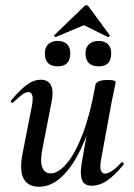

<svg xmlns="http://www.w3.org/2000/svg" viewBox="-20 -699 512 732"><path d="M129 13Q86 13 69.5 -19Q53 -51 67 -119L102 -297Q107 -327 102.5 -337.5Q98 -348 88 -348Q77 -348 63 -337Q49 -326 31 -309Q27 -305 23 -309Q19 -313 23 -317Q55 -355 81.5 -375Q108 -395 136 -395Q164 -395 175 -372.5Q186 -350 174 -297L143 -138Q132 -87 140.5 -62.5Q149 -38 173 -38Q203 -38 235.5 -77Q268 -116 296.5 -191.5Q325 -267 344 -376L360 -375Q340 -257 305 -169.5Q270 -82 225 -34.5Q180 13 129 13ZM330 9Q301 9 292.5 -13Q284 -35 292 -80L344 -376Q348 -394 391 -394Q409 -394 415 -391.5Q421 -389 421 -387Q421 -383 416 -360.5Q411 -338 406 -312L365 -89Q356 -37 381 -37Q391 -37 407 -47.5Q423 -58 442 -79Q445 -83 449.5 -78.5Q454 -74 450 -70Q415 -28 387 -9.5Q359 9 330 9ZM357 -446Q306 -446 306 -496Q306 -518 319.5 -530.5Q333 -543 356 -543Q379 -543 391.5 -530.5Q404 -518 404 -496Q404 -446 357 -446ZM200 -446Q151 -446 151 -496Q151 -518 164 -530.5Q177 -543 200 -543Q223 -543 235.5 -530.5Q248 -518 248 -496Q248 -446 200 -446ZM193 -558Q191 -557 187.5 -560.5Q184 -564 187 -565L300 -674Q304 -679 309.5 -679Q315 -679 318 -674L398 -565Q400 -564 397 -560.5Q394 -557 391 -558L300 -603Z"/></svg>

Font: Cormorant SemiBold
Style: Italic
Weight: 600
Italic angle: -10°
Designer: Christian Thalmann (Catharsis Fonts)
Foundry: Catharsis Fonts
Version: Version 4.000